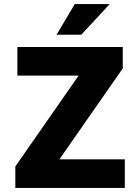

<svg xmlns="http://www.w3.org/2000/svg" viewBox="-20 -920 686 940"><path d="M55 -105 365 -550H65V-690H581V-585L271 -140H591V0H55ZM257 -750 346 -900H517L378 -750Z"/></svg>

Font: Radio Canada
Style: Regular
Weight: 400
Designer: Charles Daoud, Etienne Aubert Bonn, Alexandre Saumier Demers, Jacques Le Bailly
Foundry: Radio-Canada
Version: Version 2.104;gftools[0.9.28.dev5+ged2979d]